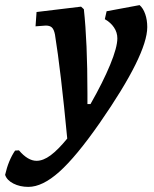

<svg xmlns="http://www.w3.org/2000/svg" viewBox="-126 -493 602 751"><path d="M420 -473Q434 -461 442 -438Q450 -415 450 -387Q450 -280 264 -12Q172 120 106 179Q40 238 -15 238Q-48 238 -73.5 225Q-99 212 -106 191Q-93 134 -67 96L-52 95Q-17 136 17 136Q43 136 72 114.5Q101 93 137 49Q112 -215 89 -358Q85 -378 77 -385.5Q69 -393 53 -393Q52 -393 13 -390L17 -446L191 -467L202 -457Q216 -329 216 -127V-86H228Q277 -172 305 -240Q333 -308 333 -343Q333 -366 320 -385.5Q307 -405 284 -418L291 -449Z"/></svg>

Font: Alegreya
Style: Bold Italic
Weight: 700
Italic angle: -7°
Designer: Juan Pablo del Peral
Foundry: Huerta Tipografica
Version: Version 2.007; ttfautohint (v1.6)